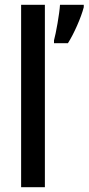

<svg xmlns="http://www.w3.org/2000/svg" viewBox="-20 -780 369 800"><path d="M167 0V-760H68V0ZM329 -750V-760H230C228 -724 213 -640 205 -612V-600H263C288 -639 318 -707 329 -750Z"/></svg>

Font: Noto Sans Devanagari Condensed Medium
Style: Regular
Weight: 500
Width: 3
Designer: Jelle Bosma - Monotype Design Team
Foundry: Monotype Imaging Inc.
Version: Version 2.004